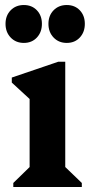

<svg xmlns="http://www.w3.org/2000/svg" viewBox="-20 -745 361 765"><path d="M33 0V-16L114 -95L98 -67V-382L141 -311L27 -416V-436L212 -499H240V-66L225 -94L306 -16V0ZM246 -574Q214 -574 193.5 -595.5Q173 -617 173 -650Q173 -683 193.5 -704Q214 -725 246 -725Q278 -725 298 -704Q318 -683 318 -650Q318 -617 298 -595.5Q278 -574 246 -574ZM75 -574Q43 -574 22.5 -595.5Q2 -617 2 -650Q2 -683 22.5 -704Q43 -725 75 -725Q107 -725 127 -704Q147 -683 147 -650Q147 -617 127 -595.5Q107 -574 75 -574Z"/></svg>

Font: Platypi Light SemiBold
Style: Regular
Weight: 600
Version: Version 1.200